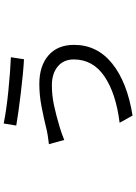

<svg xmlns="http://www.w3.org/2000/svg" viewBox="131 -808 738 1040"><g transform="rotate(-90 500.0 -288.0)"><path d="M558 -376Q503 -376 449.5 -364.5Q396 -353 329 -333Q293 -322 262 -309L239 -392Q296 -399 311 -403Q384 -421 445 -432.5Q506 -444 565 -444Q663 -444 720 -394.5Q777 -345 777 -256Q777 -131 676 -49.5Q575 32 394 61L355 -9Q515 -29 606.5 -91.5Q698 -154 698 -257Q698 -313 659.5 -344.5Q621 -376 558 -376ZM710 -598 699 -527Q626 -531 514 -544.5Q402 -558 340 -569L351 -637Q424 -622 530 -611.5Q636 -601 710 -598Z"/></g></svg>

Font: Merged Yaku Han JP
Style: Regular
Weight: 400
Designer: Ryoko NISHIZUKA 西塚涼子 (kana, bopomofo & ideographs); Paul D. Hunt (Latin, Greek & Cyrillic); Sandoll Communications 산돌커뮤니
Foundry: Adobe
Version: Version 2.004